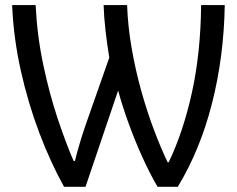

<svg xmlns="http://www.w3.org/2000/svg" viewBox="-20 -717 915 742"><path d="M310.5 4.9H227.5Q175.8 -87.9 132.1 -203.1Q88.4 -318.4 60.3 -444.6Q32.2 -570.8 26.9 -697.3H117.7Q123.5 -578.1 147.5 -465.3Q171.4 -352.5 203.4 -257.1Q235.4 -161.6 264.6 -94.7H269.5Q276.4 -123.5 287.4 -160.6Q298.3 -197.8 312 -237.3L402.3 -494.1Q394 -544.9 387.9 -597.7Q381.8 -650.4 380.4 -697.3H471.2Q474.1 -615.2 488.8 -530.8Q503.4 -446.3 525.9 -366Q548.3 -285.6 575 -215.1Q601.6 -144.5 627.9 -89.8H631.8Q688 -206.5 721.7 -359.4Q755.4 -512.2 757.3 -697.3H848.6Q845.2 -497.6 799.3 -317.4Q753.4 -137.2 667 4.9H588.9Q559.1 -45.9 529.8 -110.6Q500.5 -175.3 476.3 -242.4Q452.1 -309.6 436.5 -367.2Z"/></svg>

Font: Lunasima
Style: Regular
Weight: 400
Designer: The DocRepair Project, Monotype Design Team
Foundry: Google
Version: Version 2.009